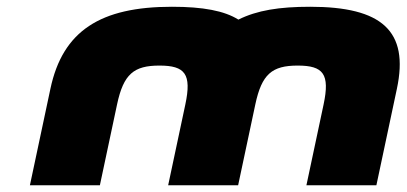

<svg xmlns="http://www.w3.org/2000/svg" viewBox="-20 -548 1203 568"><path d="M451.7 -354C527.6 -354 547.4 -329 528.3 -239L477.5 0H684.5L735.3 -239C754.4 -329 784.9 -354 860.7 -354C936.6 -354 956.4 -329 937.3 -239L886.5 0H1093.5L1154.2 -285.7C1190.6 -456.8 1109.3 -528 897.7 -528C805.8 -528 740.3 -517.4 685.2 -490C643.8 -516 581.1 -528 488.7 -528C277.1 -528 165.6 -456.8 129.2 -285.7L68.5 0H275.5L326.3 -239C345.4 -329 375.9 -354 451.7 -354Z"/></svg>

Font: Hussar Nova
Style: 96
Weight: 700
Foundry: Cannot Into Space Fonts
Version: Version 0.99